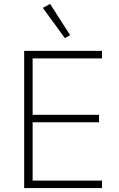

<svg xmlns="http://www.w3.org/2000/svg" viewBox="-20 -957 608 977"><path d="M499 0H103V-698H499V-660H146V-373H484V-335H146V-38H499ZM337 -778 310 -763 198 -917 235 -937Z"/></svg>

Font: Anuphan ExtraLight
Style: Regular
Weight: 200
Designer: Cadson Demak
Version: Version 3.001